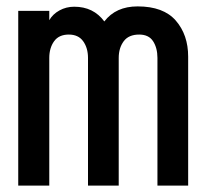

<svg xmlns="http://www.w3.org/2000/svg" viewBox="-20 -580 640 600"><path d="M37 0V-546H134V-517Q145 -536 166 -547.5Q187 -559 212 -559Q272 -559 306 -513Q342 -560 410 -560Q491 -560 529.5 -515.5Q568 -471 568 -403V0H472V-399Q472 -430 458.5 -451Q445 -472 415 -472Q382 -472 366.5 -451Q351 -430 351 -399V0H255V-399Q255 -430 240 -451Q225 -472 195 -472Q164 -472 149 -451Q134 -430 134 -399V0Z"/></svg>

Font: Tiny Medium
Style: Regular
Weight: 500
Monospace: yes
Designer: Philipp Nurullin, Konstantin Bulenkov
Foundry: JetBrains
Version: Version 2.251; ttfautohint (v1.8.4.7-5d5b)